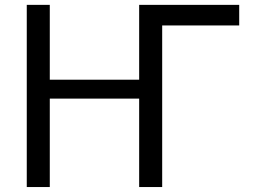

<svg xmlns="http://www.w3.org/2000/svg" viewBox="-20 -752 1040 774"><path d="M633.8 -649.4V2H541V-354.5H180.7V2H87.9V-732.4H180.7V-430.7H541V-732.4H944.3V-649.4Z"/></svg>

Font: Nasu
Style: Regular
Weight: 400
Designer: Ryoko NISHIZUKA (kana &amp; ideographs); Paul D. Hunt (Latin, Greek &amp; Cyrillic); Wenlong ZHANG (bopomofo); Sandoll C
Version: Version 2014.1215